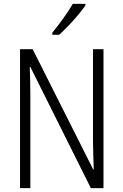

<svg xmlns="http://www.w3.org/2000/svg" viewBox="-20 -967 634 987"><path d="M512 0H447L136 -623H133Q134 -590 135 -555Q136 -520 136 -480V0H83V-714H148L459 -96H462Q461 -132 459.5 -172Q458 -212 458 -242V-714H512ZM419 -939Q404 -917 380.5 -889Q357 -861 331 -834Q305 -807 284 -788H249V-799Q279 -836 306.5 -874Q334 -912 354 -947H419Z"/></svg>

Font: Noto Sans Tamil Condensed Light
Style: Regular
Weight: 300
Width: 3
Designer: Jelle Bosma - Monotype Design Team
Foundry: Monotype Imaging Inc.
Version: Version 2.004; ttfautohint (v1.8.4.7-5d5b)